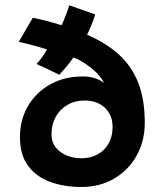

<svg xmlns="http://www.w3.org/2000/svg" viewBox="-20 -718 640 746"><path d="M296 8.5Q228.5 8.5 174.5 -11.5Q120.5 -31.5 89 -74Q57.5 -116.5 57.5 -185Q57.5 -252 88.5 -305.5Q119.5 -359 174.8 -390Q230 -421 302.5 -421Q329.5 -421 351.8 -413Q374 -405 384.5 -395Q375 -416 353.8 -436.5Q332.5 -457 308 -472.8Q283.5 -488.5 265 -495Q258.5 -484.5 248.8 -472.2Q239 -460 229 -448.2Q219 -436.5 210.5 -427.5Q188.5 -438.5 162.5 -450.8Q136.5 -463 122 -469.5Q130 -477.5 137.8 -487.8Q145.5 -498 152 -508Q158.5 -518 162.5 -526Q149 -530.5 128.8 -536.2Q108.5 -542 87.8 -547.2Q67 -552.5 52.5 -555L107.5 -649Q118.5 -647 134.5 -643.2Q150.5 -639.5 167.2 -635Q184 -630.5 198.2 -626.5Q212.5 -622.5 219 -620Q224.5 -630.5 229.8 -643.8Q235 -657 240.2 -671Q245.5 -685 249 -697.5L350 -662Q344.5 -643.5 336 -622.8Q327.5 -602 318.5 -583Q392.5 -551 442.2 -505.8Q492 -460.5 517.2 -396Q542.5 -331.5 542.5 -240.5Q542.5 -170.5 511.2 -114Q480 -57.5 424.2 -24.5Q368.5 8.5 296 8.5ZM295.5 -103Q331 -103 358.5 -117.8Q386 -132.5 401.8 -160Q417.5 -187.5 417.5 -225Q417.5 -256 403.8 -279Q390 -302 365.8 -314.8Q341.5 -327.5 310 -327.5Q270.5 -327.5 241.2 -310Q212 -292.5 196 -263.2Q180 -234 180 -197.5Q180 -165.5 197.2 -144.5Q214.5 -123.5 241 -113.2Q267.5 -103 295.5 -103Z"/></svg>

Font: Grandstander Thin SemiBold
Style: Regular
Weight: 600
Version: Version 1.200